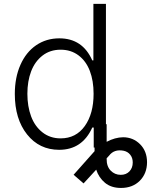

<svg xmlns="http://www.w3.org/2000/svg" viewBox="-20 -747 764 972"><path d="M279.5 11.4Q179 11.4 117 -66.6Q55 -144.5 55 -271.3Q55 -354.4 83.3 -418.5Q111.5 -482.6 162.8 -517.8Q214.1 -552.9 280.5 -552.9Q397.7 -552.9 447.1 -441.4H452.8V-727.3H516.3V-118.3H519.9V-29.1Q561.8 -51.5 603.7 -52.2Q654.1 -51.8 689.1 -16.9Q724.1 18.1 724.4 74.2Q724.1 131.7 687.7 168.1Q651.3 204.5 592.7 204.5Q543 204.5 511.5 178.4Q480.1 152.3 467 111.9L403.1 181.5L352.6 137.8L454.5 23.1Q455.3 22.4 456.7 20.8Q458.1 19.2 458.8 18.1V0H454.5V-101.2H447.1Q396.3 11.4 279.5 11.4ZM286.9 -46.5Q364.7 -46.5 409.3 -109Q453.8 -171.5 453.8 -272.4Q453.8 -338.1 434.7 -388.1Q415.5 -438.2 377.3 -466.8Q339.1 -495.4 286.9 -495.4Q233.7 -495.4 195.1 -465.6Q156.6 -435.7 137.6 -385.8Q118.6 -335.9 118.6 -272.4Q118.6 -208.1 137.6 -157.5Q156.6 -106.9 195.3 -76.7Q234 -46.5 286.9 -46.5ZM519.9 54.3V58.2Q519.5 95.2 540.3 116.7Q561.1 138.1 591.3 138.1Q618.6 138.1 635.3 120.6Q652 103 652 75.6Q652 52.2 639.2 36.2Q626.4 20.2 605.1 16Q557.9 7.1 532.3 40.8Z"/></svg>

Font: Inter Light BETA
Style: Regular
Weight: 300
Designer: Rasmus Andersson
Foundry: rsms
Version: Version 3.011;git-f93a4a705